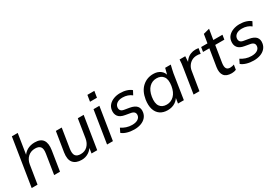

<svg xmlns="http://www.w3.org/2000/svg" viewBox="39 -1655 3689 2583"><g transform="rotate(-30 1883.0 -363.5)"><path d="M36 0 153 -736H244L190 -394H175Q205 -452 257 -482Q309 -512 376 -512Q468 -512 504 -459Q540 -406 524 -305L476 0H385L433 -304Q445 -376 421.5 -407Q398 -438 340 -438Q273 -438 228.5 -397Q184 -356 173 -288L127 0Z M811 9Q722 9 679.5 -41.5Q637 -92 653 -197L702 -503H793L745 -201Q734 -129 757 -97Q780 -65 838 -65Q903 -65 945 -107Q987 -149 998 -218L1043 -503H1134L1054 0H966L983 -111H998Q969 -54 920.5 -22.5Q872 9 811 9Z M1207 0 1287 -503H1378L1298 0ZM1296 -613 1312 -711H1420L1404 -613Z M1628 9Q1570 9 1519.5 -6Q1469 -21 1439 -47L1470 -110Q1504 -87 1545.5 -73Q1587 -59 1633 -59Q1689 -59 1721.5 -79.5Q1754 -100 1759 -133Q1764 -164 1747.5 -183Q1731 -202 1691 -208L1617 -221Q1543 -233 1514 -272.5Q1485 -312 1494 -371Q1501 -416 1530 -447Q1559 -478 1604 -495Q1649 -512 1703 -512Q1758 -512 1803.5 -497.5Q1849 -483 1875 -459L1842 -397Q1816 -419 1779.5 -431.5Q1743 -444 1703 -444Q1647 -444 1615.5 -422Q1584 -400 1579 -367Q1574 -337 1588 -316.5Q1602 -296 1639 -290L1716 -277Q1792 -264 1822.5 -227.5Q1853 -191 1843 -133Q1836 -89 1807.5 -57Q1779 -25 1733 -8Q1687 9 1628 9Z M2147 9Q2078 9 2031 -23.5Q1984 -56 1965 -117.5Q1946 -179 1959 -265Q1979 -386 2049 -449Q2119 -512 2217 -512Q2283 -512 2327.5 -479Q2372 -446 2381 -388L2370 -387L2400 -503H2487Q2480 -473 2472.5 -443Q2465 -413 2460 -384L2400 0H2309L2328 -117H2343Q2317 -58 2267 -24.5Q2217 9 2147 9ZM2173 -63Q2240 -63 2288 -110.5Q2336 -158 2351 -249Q2366 -344 2331.5 -391.5Q2297 -439 2226 -439Q2159 -439 2112 -392Q2065 -345 2050 -255Q2035 -159 2068.5 -111Q2102 -63 2173 -63Z M2551 0 2611 -380Q2616 -410 2619.5 -441.5Q2623 -473 2624 -503H2712L2704 -377L2687 -376Q2704 -422 2733 -452.5Q2762 -483 2798.5 -497.5Q2835 -512 2874 -512Q2887 -512 2899 -511Q2911 -510 2922 -507L2907 -426Q2894 -431 2881 -432.5Q2868 -434 2851 -434Q2807 -434 2773 -415Q2739 -396 2717 -363.5Q2695 -331 2689 -290L2642 0Z M3142 9Q3059 9 3024.5 -35.5Q2990 -80 3003 -166L3046 -433H2948L2959 -503H3057L3079 -638L3174 -663L3148 -503H3290L3279 -433H3137L3096 -176Q3088 -118 3104 -92.5Q3120 -67 3160 -67Q3179 -67 3194 -70.5Q3209 -74 3222 -79L3210 -4Q3194 2 3177.5 5.5Q3161 9 3142 9Z M3483 9Q3425 9 3374.5 -6Q3324 -21 3294 -47L3325 -110Q3359 -87 3400.5 -73Q3442 -59 3488 -59Q3544 -59 3576.5 -79.5Q3609 -100 3614 -133Q3619 -164 3602.5 -183Q3586 -202 3546 -208L3472 -221Q3398 -233 3369 -272.5Q3340 -312 3349 -371Q3356 -416 3385 -447Q3414 -478 3459 -495Q3504 -512 3558 -512Q3613 -512 3658.5 -497.5Q3704 -483 3730 -459L3697 -397Q3671 -419 3634.5 -431.5Q3598 -444 3558 -444Q3502 -444 3470.5 -422Q3439 -400 3434 -367Q3429 -337 3443 -316.5Q3457 -296 3494 -290L3571 -277Q3647 -264 3677.5 -227.5Q3708 -191 3698 -133Q3691 -89 3662.5 -57Q3634 -25 3588 -8Q3542 9 3483 9Z"/></g></svg>

Font: Mulish ExtraLight Medium
Style: Italic
Weight: 500
Italic angle: -9°
Version: Version 3.603